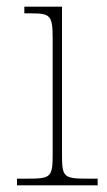

<svg xmlns="http://www.w3.org/2000/svg" viewBox="-20 -556 320 576"><path d="M31 0H273V-20H245C170 -20 166 -24 166 -94V-536H53V-516H71C130 -516 138 -511 138 -442V-94C138 -24 133 -20 61 -20H31Z"/></svg>

Font: Noto Serif Georgian Thin
Style: Regular
Weight: 100
Designer: Monotype Design Team, Akaki Razmadze
Foundry: Google LLC
Version: Version 2.003